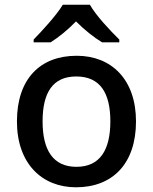

<svg xmlns="http://www.w3.org/2000/svg" viewBox="-20 -852 649 816"><path d="M362 -832H247C220 -787 160 -722 123 -684V-672H195C230 -694 268 -725 303 -761C339 -725 379 -693 414 -672H487V-684C449 -721 387 -787 362 -832ZM558 -336C558 -515 453 -615 306 -615C149 -615 52 -515 52 -336C52 -157 158 -56 303 -56C459 -56 558 -157 558 -336ZM161 -336C161 -458 204 -527 304 -527C405 -527 449 -458 449 -336C449 -215 405 -143 305 -143C205 -143 161 -215 161 -336Z"/></svg>

Font: Noto Sans Malayalam UI Medium
Style: Regular
Weight: 500
Designer: Jelle Bosma - Monotype Design Team
Foundry: Monotype Imaging Inc.
Version: Version 2.104